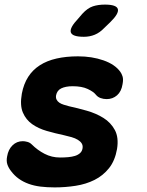

<svg xmlns="http://www.w3.org/2000/svg" viewBox="-20 -805 640 835"><path d="M218 10Q184 10 156 6.5Q128 3 104.5 -5.5Q81 -14 62 -27.5Q43 -41 28 -61Q17 -75 12 -90Q7 -105 11 -125Q16 -155 34.5 -173Q53 -191 79 -191Q88 -191 99 -188Q110 -185 118 -177Q143 -152 174 -136Q205 -120 241 -120Q260 -120 276.5 -121.5Q293 -123 306 -127Q319 -131 328 -139Q337 -147 339 -160Q341 -172 335.5 -181Q330 -190 318.5 -197Q307 -204 291.5 -208.5Q276 -213 258 -217Q220 -225 183.5 -235.5Q147 -246 120 -265Q93 -284 79.5 -315.5Q66 -347 75 -398Q83 -440 102.5 -470.5Q122 -501 153 -521Q184 -541 226 -550.5Q268 -560 319 -560Q380 -560 430 -542.5Q480 -525 503 -493Q509 -485 513 -472.5Q517 -460 513 -439Q508 -407 489 -390.5Q470 -374 444 -374Q430 -374 417.5 -378.5Q405 -383 397 -393Q387 -406 361.5 -418Q336 -430 296 -430Q280 -430 267.5 -427.5Q255 -425 246 -420.5Q237 -416 231.5 -408.5Q226 -401 224 -391Q222 -380 226 -372Q230 -364 238 -358.5Q246 -353 257.5 -349.5Q269 -346 280 -343Q317 -335 357.5 -323.5Q398 -312 430 -292Q462 -272 479.5 -239.5Q497 -207 489 -157Q480 -106 454 -73.5Q428 -41 391 -22.5Q354 -4 309 3Q264 10 218 10ZM345 -645Q294 -645 288 -664.5Q282 -684 320 -724L338 -745Q361 -770 384 -777.5Q407 -785 436 -785Q487 -785 492.5 -765.5Q498 -746 459 -708L433 -683Q414 -663 392 -654Q370 -645 345 -645Z"/></svg>

Font: Maple Mono NL ExtraBold
Style: Italic
Weight: 800
Italic angle: -10°
Monospace: yes
Designer: subframe7536
Version: Version 7.000